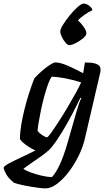

<svg xmlns="http://www.w3.org/2000/svg" viewBox="-93 -847 595 1067"><path d="M160 200Q145 200 112 195.5Q79 191 43.5 184Q8 177 -15 169Q-44 146 -57.5 122.5Q-71 99 -73 85Q-70 75 -41.5 60Q-13 45 27 26.5Q67 8 104 -11Q85 -19 66 -31.5Q47 -44 33.5 -56Q20 -68 18 -75Q18 -112 25.5 -156Q33 -200 44 -243.5Q55 -287 67 -324.5Q79 -362 88 -386Q97 -410 100 -414Q106 -421 120.5 -435Q135 -449 153.5 -464Q172 -479 189 -489.5Q206 -500 215 -500Q242 -500 284.5 -481.5Q327 -463 369 -440L379 -500Q390 -500 411 -498.5Q432 -497 449 -488.5Q466 -480 466 -460Q466 -453 465 -448L379 -78Q368 -30 344 19Q320 68 288.5 109Q257 150 223.5 175Q190 200 160 200ZM168 -84Q173 -84 190.5 -108Q208 -132 232.5 -170Q257 -208 282 -250Q307 -292 327.5 -329.5Q348 -367 358 -389Q311 -404 268 -412Q225 -420 195 -421Q185 -409 174 -379Q163 -349 152.5 -310Q142 -271 134 -232Q126 -193 121 -162.5Q116 -132 116 -119Q125 -107 142.5 -95.5Q160 -84 168 -84ZM196 137Q218 113 239 68Q260 23 280 -45L334 -233Q349 -285 359 -301L354 -304Q334 -262 307.5 -211.5Q281 -161 251.5 -112.5Q222 -64 194 -29Q183 -15 161.5 2Q140 19 115.5 35.5Q91 52 70 67Q49 82 37 91Q49 101 78 111.5Q107 122 139.5 129.5Q172 137 196 137ZM292 -596Q283 -596 271 -610Q259 -624 250.5 -642Q242 -660 242 -673Q242 -685 257.5 -710Q273 -735 295 -762Q317 -789 338.5 -808Q360 -827 372 -827Q388 -827 404.5 -813.5Q421 -800 420 -790Q401 -782 377.5 -765.5Q354 -749 340 -734Q356 -720 371.5 -698.5Q387 -677 387 -662Q387 -649 368.5 -634Q350 -619 327.5 -607.5Q305 -596 292 -596Z"/></svg>

Font: Texturina 72pt 72pt SemiBold
Style: Italic
Weight: 600
Italic angle: -11°
Designer: Guillermo Torres Carreño
Foundry: Omnibus-Type
Version: Version 1.002; ttfautohint (v1.8.3)